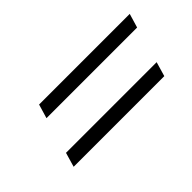

<svg xmlns="http://www.w3.org/2000/svg" viewBox="-21 -654 656 656"><g transform="rotate(-45 307.0 -326.0)"><path d="M133.8 -392.1 148.9 -442.9H586.9L571.8 -392.1ZM82 -209 97.2 -261.2H535.2L520 -209Z"/></g></svg>

Font: IntelOne Mono Light
Style: Italic
Weight: 300
Italic angle: -16°
Designer: Fred Shallcrass
Foundry: Frere-Jones Type LLC
Version: Version 1.200;hotconv 1.1.0;makeotfexe 2.6.0;FJTRelease1.2